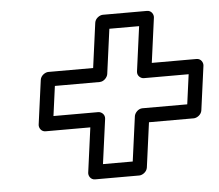

<svg xmlns="http://www.w3.org/2000/svg" viewBox="-45 -746 755 662"><g transform="rotate(-5 332.5 -414.5)"><path d="M392.7 -183H289.7L310.7 -338C312.7 -353.1 299.8 -363 289.1 -363H134.1L148 -466H303C318.1 -466 329.9 -480.3 331.4 -491L352.3 -646H455.3L434.4 -491C432.3 -475.9 445.3 -466 456 -466H611L597.1 -363H442.1C426.9 -363 415.2 -348.7 413.7 -338ZM411 -133C421.7 -133 437.3 -142.9 439.4 -158L460.3 -313H615.3C626 -313 641.7 -322.9 643.7 -338L664.4 -491C665.8 -501.7 657.9 -516 642.8 -516H487.8L508.7 -671C510.2 -681.7 502.2 -696 487.1 -696H334.1C323.4 -696 307.8 -686.1 305.7 -671L284.8 -516H129.8C119 -516 103.4 -506.1 101.4 -491L80.7 -338C79.2 -327.3 87.2 -313 102.3 -313H257.3L236.4 -158C234.9 -147.3 242.8 -133 258 -133Z"/></g></svg>

Font: Hussar Techniczny
Style: Bold 
Weight: 700
Foundry: Cannot Into Space Fonts
Version: Version 0.77